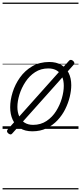

<svg xmlns="http://www.w3.org/2000/svg" viewBox="-20 -1000 629 1490"><path d="M231 19Q175 19 136.5 -4.5Q98 -28 78.5 -70.5Q59 -113 59 -168Q59 -223 78 -284Q97 -345 135 -398.5Q173 -452 230 -485.5Q287 -519 363 -519Q417 -519 455 -496.5Q493 -474 513 -433.5Q533 -393 533 -339Q533 -298 521.5 -249.5Q510 -201 486.5 -153.5Q463 -106 426.5 -67Q390 -28 341.5 -4.5Q293 19 231 19ZM237 -31Q296 -31 341 -61Q386 -91 415.5 -138Q445 -185 460 -237Q475 -289 475 -334Q475 -376 461.5 -406Q448 -436 421 -452.5Q394 -469 355 -469Q297 -469 252.5 -440Q208 -411 177.5 -364.5Q147 -318 131 -266.5Q115 -215 115 -170Q115 -128 129.5 -96.5Q144 -65 171 -48Q198 -31 237 -31ZM75 36Q69 44 60.5 43Q52 42 44 35Q36 28 34.5 20.5Q33 13 40 4L516 -529Q522 -536 530.5 -535.5Q539 -535 548 -527Q555 -520 557 -512.5Q559 -505 552 -498ZM0 460H589V470H0ZM0 -20H589V0H0ZM0 -505H589V-500H0ZM0 -980H589V-970H0Z"/></svg>

Font: Playwrite NO Guides
Style: Regular
Weight: 400
Designer: Veronika Burian, José Scaglione
Foundry: TypeTogether
Version: Version 1.003